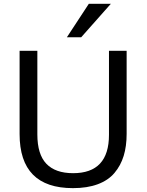

<svg xmlns="http://www.w3.org/2000/svg" viewBox="-20 -978 770 1009"><path d="M331.5 -782.2 446.8 -958H562.5L406.7 -782.2ZM363.3 10.7Q83 10.7 83 -273.4V-710.9H176.3V-271.5Q176.3 -167 223.6 -117.4Q271 -67.9 364.3 -67.9Q552.7 -67.9 552.7 -269.5V-710.9H645.5V-274.4Q645.5 -209.5 629.9 -158.7Q614.3 -107.9 581.5 -69.1Q548.8 -30.3 493.7 -9.8Q438.5 10.7 363.3 10.7Z"/></svg>

Font: Muli
Style: Regular
Weight: 400
Designer: Vernon Adams
Foundry: newtypography
Version: Version 2; ttfautohint (v1.00rc1.6-4cba) -l 8 -r 50 -G 200 -